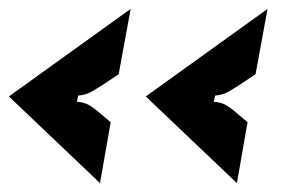

<svg xmlns="http://www.w3.org/2000/svg" viewBox="-29 -492 665 432"><path d="M196 -80 -9 -275 265 -472 238 -325 205 -303Q185 -290 173.5 -284Q162 -278 147 -277L144 -263Q159 -262 169.5 -256.5Q180 -251 194 -239L220 -217ZM504 -80 299 -275 573 -472 546 -325 513 -303Q493 -290 481.5 -284Q470 -278 455 -277L452 -263Q467 -262 477.5 -256.5Q488 -251 502 -239L528 -217Z"/></svg>

Font: Open Sauce Sans Black Italic
Style: Regular
Weight: 900
Italic angle: -10°
Designer: Alfredo Marco Pradil
Foundry: Creative Sauce Fz LLC
Version: Version 1.477